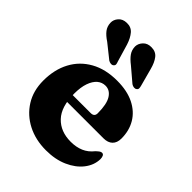

<svg xmlns="http://www.w3.org/2000/svg" viewBox="-212 -845 970 970"><g transform="rotate(45 273.0 -360.0)"><path d="M516 -299Q516 -268.5 499 -252Q482 -235.5 450.5 -235.5H146V-280H315Q341 -280 341 -304.5Q341 -369.5 321.8 -400.2Q302.5 -431 270.5 -431Q246 -431 227.2 -415Q208.5 -399 197.5 -367.8Q186.5 -336.5 186.5 -291Q186.5 -197 229.8 -151.5Q273 -106 346 -106Q385 -106 415.2 -119Q445.5 -132 467.5 -160Q479 -171 485.2 -175Q491.5 -179 497.5 -179Q506.5 -179 510.5 -170.5Q514.5 -162 514.5 -150Q513.5 -106.5 484.5 -69.2Q455.5 -32 404.8 -9.5Q354 13 288 13Q213.5 13 155.2 -17Q97 -47 63.2 -100.8Q29.5 -154.5 29.5 -227Q29.5 -305.5 61 -364.8Q92.5 -424 151.8 -457.2Q211 -490.5 294 -490.5Q366 -490.5 415.5 -465.8Q465 -441 490.5 -398Q516 -355 516 -299ZM200 -655 228 -560.5Q231.5 -552 232 -545Q232.5 -538 226 -532.5Q220.5 -527.5 211.2 -528.2Q202 -529 194 -534L119.5 -593.5Q92 -611.5 78 -629.8Q64 -648 63 -673Q62 -694.5 77.8 -712.8Q93.5 -731 122 -731.5Q152.5 -732.5 170.5 -711.5Q188.5 -690.5 200 -655ZM372 -652 397.5 -557.5Q400 -548.5 400 -541.5Q400 -534.5 393 -529.5Q387 -525 378 -526Q369 -527 361 -532.5L288 -594.5Q262.5 -614 249.2 -632.8Q236 -651.5 235.5 -676.5Q236 -698 252.5 -715.5Q269 -733 297 -732.5Q328.5 -732.5 345.5 -710.5Q362.5 -688.5 372 -652Z"/></g></svg>

Font: Fraunces
Style: Bold
Weight: 700
Version: Version 1.000;[b76b70a41]